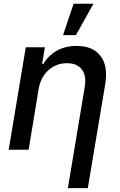

<svg xmlns="http://www.w3.org/2000/svg" viewBox="-20 -797 637 1022"><path d="M185.7 -323.9 132.5 0H26.3L117.2 -545.5H219.1L204.2 -456.7H210.9Q237.6 -501.8 282.8 -527.2Q328.1 -552.6 388.1 -552.6Q473.7 -552.6 514.9 -499.5Q556.1 -446.4 539.8 -346.9L447.4 204.5H341.3L431.1 -334.2Q441.1 -393.5 415.8 -427Q390.6 -460.6 336.3 -460.6Q280.2 -460.6 238.6 -424.2Q197.1 -387.8 185.7 -323.9ZM315.7 -610.1 371.8 -777H477.3L384.2 -610.1Z"/></svg>

Font: Karasuma Gothic
Style: Medium Italic
Weight: 500
Italic angle: 9.39998°
Designer: Rasmus Andersson / Ryoko Nishizuka
Foundry: Genbu
Version: Version 1.00